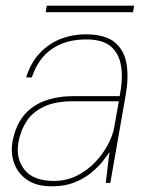

<svg xmlns="http://www.w3.org/2000/svg" viewBox="-20 -645 525 677"><path d="M163 12Q110 12 77 -10Q44 -32 30.5 -68Q17 -104 24 -145Q35 -203 64 -238Q93 -273 138 -289.5Q183 -306 239 -306H402Q414 -367 407 -411.5Q400 -456 371 -481Q342 -506 284 -506Q213 -506 164 -473Q115 -440 92 -372H72Q89 -425 121 -458.5Q153 -492 194.5 -508Q236 -524 281 -524Q351 -524 385 -495.5Q419 -467 426.5 -418Q434 -369 423 -309L369 0H353L366 -109Q358 -96 341.5 -75.5Q325 -55 300.5 -35Q276 -15 242 -1.5Q208 12 163 12ZM170 -7Q214 -7 251 -25.5Q288 -44 315.5 -73Q343 -102 360.5 -135Q378 -168 383 -197L399 -288H239Q175 -288 135 -269Q95 -250 74 -218Q53 -186 45 -144Q35 -86 66.5 -46.5Q98 -7 170 -7ZM141 -602 145 -625H453L449 -602Z"/></svg>

Font: DM Sans 12pt Thin
Style: Italic
Weight: 250
Italic angle: -10°
Version: Version 4.004;gftools[0.9.30]